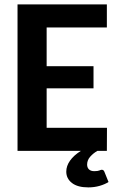

<svg xmlns="http://www.w3.org/2000/svg" viewBox="-20 -668 528 850"><path d="M430.2 83.5Q438.5 83.5 441.9 91.8L460.4 137.7Q444.8 147.9 421.1 154.8Q397.5 161.6 371.1 161.6Q323.7 161.6 298.6 142.1Q273.4 122.6 273.4 91.8Q273.4 66.9 289.8 43.5Q306.2 20 337.9 0H57.6V-648.4H453.1V-546.4H186.5V-375H394V-276.9H186.5V-102.1H453.6L453.1 0H411.1Q393.6 9.8 379.6 25.4Q365.7 41 365.7 60.5Q365.7 74.2 374 82Q382.3 89.8 397.5 89.8Q405.8 89.8 411.1 88.9Q416.5 87.9 419.9 86.7Q423.3 85.4 425.5 84.5Q427.7 83.5 430.2 83.5Z"/></svg>

Font: Carlito
Style: Bold
Weight: 700
Designer: Lukasz Dziedzic
Foundry: tyPoland Lukasz Dziedzic
Version: Version 1.104